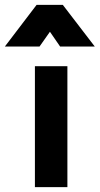

<svg xmlns="http://www.w3.org/2000/svg" viewBox="-77 -772 411 792"><path d="M67 0H201V-499H67ZM-57 -580H86L129 -641L171 -580H314L182 -752H74Z"/></svg>

Font: TitilliumMaps29L
Style: 999 wt
Weight: 900
Designer: Campivisivi
Foundry: Accademia di Belle Arti di Urbino and students of MA course of Visual design